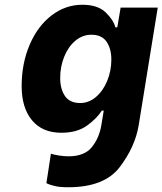

<svg xmlns="http://www.w3.org/2000/svg" viewBox="-20 -561 683 807"><path d="M175 209 194 85Q205 89 227 92.5Q249 96 268 96Q335 96 366 57.5Q397 19 406 -35L416 -96H408Q387 -63 345.5 -33Q304 -3 238 -3Q158 -3 114.5 -55.5Q71 -108 71 -199Q71 -294 104.5 -372.5Q138 -451 196.5 -496Q255 -541 326 -541Q391 -541 424 -509Q457 -477 465 -446H473L487 -529H643L563 -35Q548 56 483.5 141Q419 226 267 226Q232 226 213 221.5Q194 217 185.5 213.5Q177 210 175 209ZM448 -311Q448 -356 428 -385.5Q408 -415 364 -415Q327 -415 297 -390Q267 -365 250 -323Q233 -281 233 -233Q233 -187 253 -157.5Q273 -128 317 -128Q354 -128 384 -154Q414 -180 431 -222Q448 -264 448 -311Z"/></svg>

Font: Be Vietnam ExtraBold
Style: Italic
Weight: 800
Italic angle: -9.778°
Designer: Gabriel Lam
Foundry: TypeRant
Version: Version 3.000